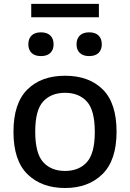

<svg xmlns="http://www.w3.org/2000/svg" viewBox="-20 -932 652 962"><path d="M306 10Q188.5 10 118 -58.8Q47.5 -127.5 47.5 -271.5Q47.5 -414.5 117 -483.5Q186.5 -552.5 306 -552.5Q425.5 -552.5 494.8 -484Q564 -415.5 564 -272Q564 -129 493.2 -59.5Q422.5 10 306 10ZM306 -75.5Q375 -75.5 415 -119.2Q455 -163 455 -271Q455 -380 415 -423.5Q375 -467 306 -467Q236.5 -467 196.5 -423.8Q156.5 -380.5 156.5 -272.5Q156.5 -163.5 196.5 -119.5Q236.5 -75.5 306 -75.5ZM427 -651Q396 -651 379.8 -666.8Q363.5 -682.5 363.5 -710Q363.5 -738 379.8 -754Q396 -770 427 -770Q457.5 -770 473.8 -754Q490 -738 490 -710Q490 -682.5 473.8 -666.8Q457.5 -651 427 -651ZM185 -651Q154.5 -651 138.2 -666.8Q122 -682.5 122 -710Q122 -738 138.2 -754Q154.5 -770 185 -770Q216 -770 232.2 -754Q248.5 -738 248.5 -710Q248.5 -682.5 232.2 -666.8Q216 -651 185 -651ZM136.5 -845.5V-912.5H475.5V-845.5Z"/></svg>

Font: Encode Sans SemiExpanded SemiExpanded Medium
Style: Regular
Weight: 500
Width: 6
Designer: Multiple Designers
Foundry: Impallari Type
Version: Version 3.000; ttfautohint (v1.8.3) -l 8 -r 50 -G 200 -x 14 